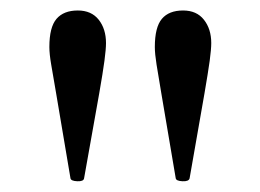

<svg xmlns="http://www.w3.org/2000/svg" viewBox="-20 -731 487 359"><path d="M308.6 -397.5 281.7 -556.2Q275.9 -590.3 272.7 -610.4Q269.5 -630.4 269.5 -643.1Q269.5 -680.2 282.7 -695.8Q295.9 -711.4 322.3 -711.4Q347.7 -711.4 361.3 -694.1Q375 -676.8 375 -650.4Q375 -639.2 372.1 -617.4Q369.1 -595.7 362.3 -556.2L334.5 -397.5Q333 -391.6 321.3 -392.1Q309.6 -392.6 308.6 -397.5ZM111.8 -397.5 85 -556.2Q79.1 -590.3 75.7 -610.4Q72.3 -630.4 72.3 -643.1Q72.3 -680.2 85.7 -695.8Q99.1 -711.4 125.5 -711.4Q150.9 -711.4 164.6 -694.1Q178.2 -676.8 178.2 -650.4Q178.2 -639.2 175.3 -617.4Q172.4 -595.7 165.5 -556.2L137.2 -397.5Q136.2 -391.6 124.5 -392.1Q112.8 -392.6 111.8 -397.5Z"/></svg>

Font: Dai Banna SIL
Style: Regular
Weight: 400
Designer: Victor Gaultney
Foundry: SIL International
Version: Version 4.000